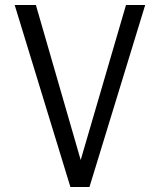

<svg xmlns="http://www.w3.org/2000/svg" viewBox="-20 -745 640 765"><path d="M38.5 -725H123L301.5 -107.5L482 -725H558.5L336.5 0H260.5Z"/></svg>

Font: JuliaMono Light
Style: Regular
Weight: 300
Monospace: yes
Designer: cormullion
Foundry: corm
Version: Version 0.054; ttfautohint (v1.8.4)